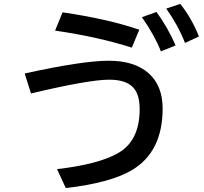

<svg xmlns="http://www.w3.org/2000/svg" viewBox="-20 -894 1039 980"><path d="M652.8 -650.9Q483.9 -705.1 261.2 -737.8L299.3 -831.1Q534.7 -796.4 690.9 -742.2ZM106 -519Q401.9 -584 535.6 -584Q666.5 -584 738.8 -520Q810.1 -456.5 810.1 -340.3Q810.1 -117.7 651.9 -24.9Q542.5 39.6 315.9 65.9L271 -30.8Q479 -54.7 579.6 -110.8Q692.9 -172.9 692.9 -336.9Q692.9 -411.1 660.6 -446.8Q623.5 -487.3 537.6 -487.3Q434.1 -487.3 138.2 -417ZM801.3 -631.8Q770 -711.9 704.6 -806.2L778.8 -833Q836.4 -753.4 876.5 -662.1ZM924.3 -674.8Q890.1 -763.2 828.6 -850.1L899.9 -874Q955.6 -805.7 995.6 -708Z"/></svg>

Font: UDEV Gothic 35
Style: Bold
Weight: 700
Version: v2.1.0; ttfautohint (v1.8.4.7-5d5b-dirty) -l 6 -r 45 -G 200 